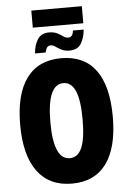

<svg xmlns="http://www.w3.org/2000/svg" viewBox="-65 -1064 751 1121"><g transform="rotate(-5 310.5 -503.5)"><path d="M162 -917V-1017H458V-917ZM162 -766Q165 -813 186 -847Q207 -881 253 -881Q283 -881 302 -871Q321 -861 335 -851Q349 -841 364 -841Q390 -841 394 -880H457Q453 -834 433 -799.5Q413 -765 363 -765Q337 -765 317.5 -775Q298 -785 284 -795Q270 -805 257 -805Q244 -805 236.5 -796.5Q229 -788 224 -766ZM582 -358Q582 -178 513 -84Q444 10 311 10Q179 10 109 -84.5Q39 -179 39 -359Q39 -538 108.5 -631.5Q178 -725 311 -725Q445 -725 513.5 -632Q582 -539 582 -358ZM216 -358Q216 -139 311 -139Q359 -139 382 -192.5Q405 -246 405 -358Q405 -471 381.5 -525Q358 -579 311 -579Q216 -579 216 -358Z"/></g></svg>

Font: Noto Sans ExtraCondensed Black
Style: Regular
Weight: 900
Width: 2
Designer: Monotype Design Team
Foundry: Monotype Imaging Inc.
Version: Version 2.013; ttfautohint (v1.8.4.7-5d5b)